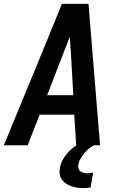

<svg xmlns="http://www.w3.org/2000/svg" viewBox="-26 -755 646 998"><path d="M-6 0 196 -490 296 -735H434L494 0H370L360 -159H180L118 0ZM355 -260 342 -490Q340 -509 339 -527.5Q338 -546 337 -565Q330 -546 323 -527.5Q316 -509 308 -490L219 -260ZM407 223Q391 223 375.5 220.5Q360 218 345 213Q330 208 317.5 199.5Q305 191 296 178.5Q287 166 284.5 150.5Q282 135 285 119Q290 89 309 61Q328 33 353.5 13Q379 -7 408.5 -20Q438 -33 469 -38L463 0Q447 8 434 19Q421 30 410.5 43.5Q400 57 391.5 72Q383 87 381 103Q379 113 382 122Q385 131 392.5 136Q400 141 409.5 143.5Q419 146 429 146Q437 146 444 144.5Q451 143 458 141L445 219Q436 221 426.5 222Q417 223 407 223Z"/></svg>

Font: Iosevka Aile Oblique
Style: Bold
Weight: 700
Italic angle: -9°
Designer: Belleve Invis
Foundry: Belleve Invis
Version: Version 31.1.0; ttfautohint (v1.8.4)